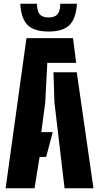

<svg xmlns="http://www.w3.org/2000/svg" viewBox="-20 -1003 528 1023"><path d="M10 0 121 -800H369L386 -668H232L221 -456L200 -299H261L226 -167H191L164 0ZM324 0 270 -457 265 -618H389L478 0ZM239 -835Q162.5 -835 127.5 -869.2Q92.5 -903.5 88 -983H177Q177 -944 191.5 -927Q206 -910 239 -910Q272 -910 286.5 -927Q301 -944 301 -983H390Q385 -903.5 350 -869.2Q315 -835 239 -835Z"/></svg>

Font: Big Shoulders Stencil Display Thin Black
Style: Regular
Weight: 900
Version: Version 2.001